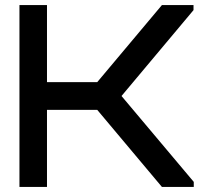

<svg xmlns="http://www.w3.org/2000/svg" viewBox="-20 -740 837 760"><path d="M57 0V-720H166V-415H365L621 -720H746V-700L461 -360L747 -20V0H621L365 -305H166V0Z"/></svg>

Font: Orbitron Medium
Style: Regular
Weight: 500
Designer: Matt McInerney
Foundry: The League of Moveable Type
Version: Version 2.001